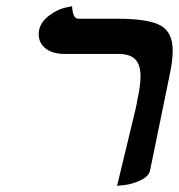

<svg xmlns="http://www.w3.org/2000/svg" viewBox="-20 -582 573 615"><path d="M355 13.2 415 -235.8Q418.9 -253.9 419.9 -262.2Q429.7 -305.2 430.2 -335.9Q430.2 -375 413.1 -392.1Q396 -409.2 359.9 -409.2H188Q148.9 -409.2 126.5 -426.5Q104 -443.8 104 -472.2Q104 -480 105 -484.9Q110.8 -512.7 137.5 -532.2Q164.1 -551.8 187.5 -557.1L210.9 -562Q212.9 -522 231 -522H356Q455.1 -522 494.1 -500.5Q533.2 -479 533.2 -419.9Q533.2 -389.2 523.9 -344.2L460.9 -37.1Q457 -17.1 430.4 -4.6Q403.8 7.8 379.4 10.7Z"/></svg>

Font: Linux Libertine
Style: Semibold Italic
Weight: 600
Italic angle: -11.5°
Designer: Philipp H. Poll
Foundry: Philipp H. Poll
Version: Version 5.1.2 ; ttfautohint (v0.9)